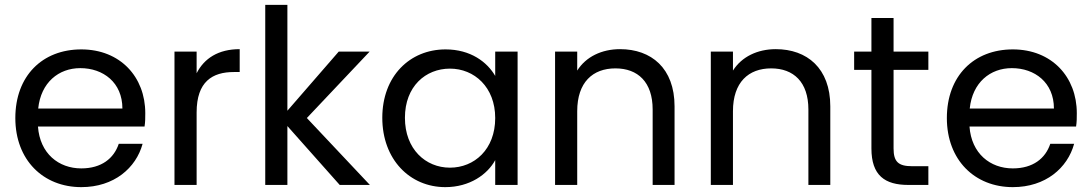

<svg xmlns="http://www.w3.org/2000/svg" viewBox="-20 -760 4488 789"><path d="M310 -480C404 -480 483 -421 483 -314H137C148 -421 221 -480 310 -480ZM468 -169C448 -109 397 -68 314 -68C221 -68 144 -129 136 -240H574C577 -259 577 -275 577 -295C577 -444 474 -557 314 -557C154 -557 43 -448 43 -275C43 -102 158 9 314 9C449 9 539 -70 566 -169Z M788 -298C788 -425 853 -464 941 -464H965V-558C877 -558 819 -520 788 -459V-548H697V0H788Z M1070 0H1161V-242L1376 0H1500L1241 -275L1499 -548H1372L1161 -305V-740H1070Z M2015 -275C2015 -146 1929 -71 1829 -71C1729 -71 1644 -147 1644 -276C1644 -405 1729 -478 1829 -478C1929 -478 2015 -402 2015 -275ZM1551 -276C1551 -105 1664 9 1810 9C1910 9 1983 -43 2015 -102V0H2107V-548H2015V-448C1982 -505 1914 -557 1811 -557C1664 -557 1551 -447 1551 -276Z M2662 0H2752V-323C2752 -480 2656 -558 2528 -558C2453 -558 2388 -527 2352 -470V-548H2261V0H2352V-303C2352 -422 2416 -479 2509 -479C2601 -479 2662 -423 2662 -310Z M3302 0H3392V-323C3392 -480 3296 -558 3168 -558C3093 -558 3028 -527 2992 -470V-548H2901V0H2992V-303C2992 -422 3056 -479 3149 -479C3241 -479 3302 -423 3302 -310Z M3561 -150C3561 -39 3616 0 3713 0H3795V-77H3728C3672 -77 3652 -95 3652 -150V-473H3795V-548H3652V-686H3561V-548H3490V-473H3561Z M4138 -480C4232 -480 4311 -421 4311 -314H3965C3976 -421 4049 -480 4138 -480ZM4296 -169C4276 -109 4225 -68 4142 -68C4049 -68 3972 -129 3964 -240H4402C4405 -259 4405 -275 4405 -295C4405 -444 4302 -557 4142 -557C3982 -557 3871 -448 3871 -275C3871 -102 3986 9 4142 9C4277 9 4367 -70 4394 -169Z"/></svg>

Font: Matrixport Regular
Style: Regular
Weight: 400
Designer: Ninad Kale (Devanagari), Jonny Pinhorn (Latin)
Foundry: Indian Type Foundry
Version: Version 3.200;PS 1.000;hotconv 16.6.54;makeotf.lib2.5.65590